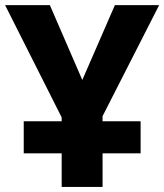

<svg xmlns="http://www.w3.org/2000/svg" viewBox="-20 -734 645 754"><path d="M382.8 0V-131.8H532.2V-257.8H382.8V-277.8L605 -713.9H431.2L303.2 -419.9L175.8 -713.9H0L222.2 -272.9V-257.8H73.2V-131.8H222.2V0Z"/></svg>

Font: Avrile Sans
Style: Bold
Weight: 700
Designer: Monotype Design Team, Google (font), Stefan Peev (BGR Cyrillic), Cristiano Sobral (main changes)
Foundry: The Avrile Sans Project Authors
Version: Version 3.110